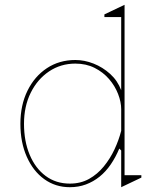

<svg xmlns="http://www.w3.org/2000/svg" viewBox="-20 -765 659 800"><path d="M499 -745V-35H569V-25L485 15V-138L477 -146Q462 -110 441.5 -80Q421 -50 395 -29Q369 -8 338 3.5Q307 15 271 15Q211 15 164.5 -18.5Q118 -52 91.5 -112Q65 -172 65 -249Q65 -327 94.5 -387Q124 -447 175.5 -481Q227 -515 294 -515Q332 -515 370 -500Q408 -485 439 -457Q470 -429 485 -389V-694H415V-705ZM294 -500Q233 -500 184.5 -467.5Q136 -435 108 -378.5Q80 -322 80 -249Q80 -177 103.5 -120.5Q127 -64 170 -32Q213 0 271 0Q316 0 351 -19.5Q386 -39 412.5 -71.5Q439 -104 457 -142.5Q475 -181 485 -220V-310Q485 -340 472 -373.5Q459 -407 434.5 -435.5Q410 -464 374.5 -482Q339 -500 294 -500Z"/></svg>

Font: Kalnia Thin
Style: Regular
Weight: 100
Version: Version 1.105